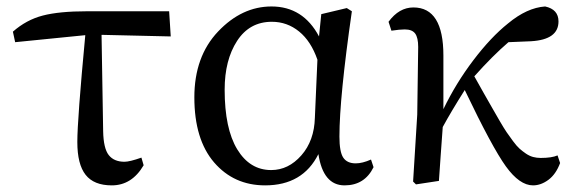

<svg xmlns="http://www.w3.org/2000/svg" viewBox="-20 -554 1762 588"><path d="M291 -447.3 295.9 -152.3Q296.9 -99.6 313 -79.1Q329.1 -58.6 361.3 -58.6Q377 -58.6 413.1 -71.3L419.9 -47.9Q383.8 13.7 322.3 13.7Q267.6 13.7 242.2 -18.6Q216.8 -50.8 216.8 -119.1Q216.8 -187.5 241.2 -446.3L26.4 -424.8L19.5 -457Q60.5 -493.2 110.8 -506.3Q161.1 -519.5 247.1 -519.5H498L502.9 -442.4Z M944.3 -193.4 952.1 -371.1Q932.6 -427.7 896 -457.5Q859.4 -487.3 812.5 -487.3Q744.1 -487.3 706.1 -428.7Q668 -370.1 668 -279.3Q668 -160.2 706.5 -96.7Q745.1 -33.2 810.5 -33.2Q863.3 -33.2 902.8 -78.1Q942.4 -123 944.3 -193.4ZM1116.2 -65.4 1124 -42Q1096.7 13.7 1035.2 13.7Q969.7 13.7 955.1 -82Q907.2 13.7 792 13.7Q696.3 13.7 635.7 -56.6Q575.2 -127 575.2 -255.9Q575.2 -380.9 647.9 -457.5Q720.7 -534.2 811.5 -534.2Q908.2 -534.2 957 -442.4L963.9 -510.7L1042 -529.3L1057.6 -519.5Q1019.5 -254.9 1019.5 -135.7Q1019.5 -88.9 1031.2 -71.3Q1043 -53.7 1069.3 -53.7Q1089.8 -53.7 1116.2 -65.4Z M1687.5 -78.1 1695.3 -54.7Q1682.6 -20.5 1659.7 -3.4Q1636.7 13.7 1612.3 13.7Q1571.3 13.7 1529.3 -44.4Q1487.3 -102.5 1403.3 -278.3Q1361.3 -211.9 1335.9 -165Q1334 -135.7 1329.6 -78.1Q1325.2 -20.5 1324.2 0L1253.9 10.7L1245.1 2L1257.8 -203.1L1260.7 -410.2Q1260.7 -438.5 1251.5 -451.2Q1242.2 -463.9 1219.7 -463.9Q1204.1 -463.9 1178.7 -460L1169.9 -487.3Q1202.1 -531.2 1246.1 -531.2Q1337.9 -531.2 1337.9 -383.8V-219.7Q1376 -298.8 1429.7 -369.6Q1483.4 -440.4 1536.1 -482.4Q1593.8 -530.3 1649.4 -534.2Q1690.4 -525.4 1690.4 -488.3Q1690.4 -432.6 1606.4 -427.7L1537.1 -424.8Q1488.3 -382.8 1432.6 -320.3Q1444.3 -298.8 1461.4 -269Q1478.5 -239.3 1487.8 -222.7Q1497.1 -206.1 1510.3 -183.6Q1523.4 -161.1 1531.7 -148.9Q1540 -136.7 1551.3 -121.6Q1562.5 -106.4 1571.3 -98.6Q1580.1 -90.8 1590.8 -83.5Q1601.6 -76.2 1612.8 -73.2Q1624 -70.3 1635.7 -70.3Q1669.9 -70.3 1687.5 -78.1Z"/></svg>

Font: GenYoMin TW TTF Medium
Style: Regular
Weight: 500
Version: Version 1.300